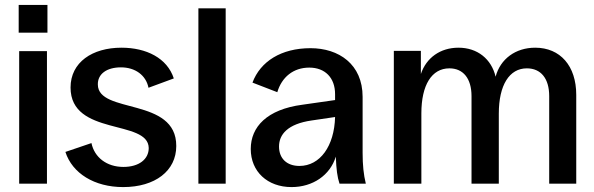

<svg xmlns="http://www.w3.org/2000/svg" viewBox="-20 -747 2418 781"><path d="M58 0H171V-539H58ZM56 -614H173V-727H56Z M481 14C611 14 697 -52 697 -153C698 -353 379 -282 378 -403C377 -446 414 -473 472 -473C530 -473 574 -441 584 -390L687 -428C660 -511 575 -553 474 -553C356 -553 267 -494 267 -391C267 -192 583 -263 585 -145C585 -99 545 -68 482 -68C414 -68 364 -107 352 -165L246 -129C274 -42 364 14 481 14Z M787 0H898V-713H787Z M1166 14C1252 14 1323 -34 1346 -110C1348 -58 1352 -27 1361 0H1468C1459 -37 1455 -76 1455 -125V-353C1455 -486 1358 -551 1243 -551C1124 -551 1039 -497 1007 -411L1108 -372C1126 -433 1173 -472 1238 -472C1302 -472 1343 -431 1343 -364V-340L1210 -321C1066 -302 1000 -231 1000 -141C1000 -49 1068 14 1166 14ZM1115 -151C1115 -200 1150 -243 1248 -257L1343 -271C1340 -153 1282 -72 1198 -72C1147 -72 1115 -102 1115 -151Z M1582 0H1694V-286C1694 -401 1736 -469 1808 -469C1864 -469 1898 -428 1898 -356V0H2009V-285C2009 -401 2052 -469 2123 -469C2180 -469 2214 -428 2214 -356V0H2324V-361C2324 -479 2259 -553 2157 -553C2077 -553 2015 -507 1996 -435C1979 -507 1922 -553 1845 -553C1771 -553 1714 -512 1692 -446V-540H1582Z"/></svg>

Font: Ronzino Medium
Style: Regular
Weight: 500
Designer: Nunzio Mazzaferro
Foundry: Collletttivo
Version: Version 1.000;Glyphs 3.3 (3337)